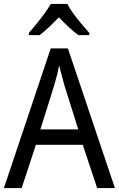

<svg xmlns="http://www.w3.org/2000/svg" viewBox="-20 -964 610 984"><path d="M478 0 404 -222H164L91 0H0L240 -716H328L569 0ZM311 -524Q308 -535 302.5 -555Q297 -575 291.5 -595.5Q286 -616 283 -629Q278 -601 270.5 -573Q263 -545 257 -524L187 -301H381ZM325 -944Q336 -922 356 -894.5Q376 -867 398 -841Q420 -815 438 -795V-784H382Q358 -801 332.5 -825Q307 -849 282 -875Q256 -849 231 -825Q206 -801 183 -784H128V-795Q146 -816 167.5 -842.5Q189 -869 208.5 -895.5Q228 -922 240 -944Z"/></svg>

Font: Noto Sans Gurmukhi UI SemiCondensed
Style: Regular
Weight: 400
Width: 4
Designer: Jelle Bosma - Monotype Design Team
Foundry: Monotype Imaging Inc.
Version: Version 2.004; ttfautohint (v1.8.4.7-5d5b)